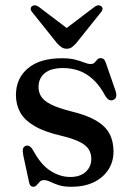

<svg xmlns="http://www.w3.org/2000/svg" viewBox="-20 -703 507 735"><path d="M249 -25.5Q286.5 -25.5 308 -45Q329.5 -64.5 329.5 -95Q329.5 -114.5 320.5 -130Q311.5 -145.5 287.8 -158.2Q264 -171 220 -182Q151 -197.5 111.8 -220.8Q72.5 -244 56.8 -273.8Q41 -303.5 41 -339Q41 -402.5 86.5 -441.2Q132 -480 217 -480Q248.5 -480 268.8 -474.5Q289 -469 302.8 -463.5Q316.5 -458 326.5 -458Q337 -458 342.2 -463.5Q347.5 -469 352.2 -474.8Q357 -480.5 366 -480.5Q372.5 -480.5 377.2 -476.2Q382 -472 385.5 -461.5L422 -356Q426.5 -342.5 424.8 -333.5Q423 -324.5 413.5 -320.5Q404.5 -317 397.5 -320.8Q390.5 -324.5 384.5 -333.5Q362.5 -375 336.5 -398.8Q310.5 -422.5 281.8 -432.5Q253 -442.5 222 -442.5Q174.5 -442.5 151 -422.8Q127.5 -403 127.5 -369.5Q127.5 -350 137.5 -333.8Q147.5 -317.5 174 -303.8Q200.5 -290 249.5 -277.5Q310.5 -263 346.8 -242Q383 -221 398.8 -191.8Q414.5 -162.5 414.5 -123Q414.5 -83.5 394.5 -53Q374.5 -22.5 338.5 -5.2Q302.5 12 253.5 12Q223 12 204 5.5Q185 -1 172.2 -7.2Q159.5 -13.5 148 -13.5Q138 -13.5 132 -7.2Q126 -1 120.8 5.5Q115.5 12 107.5 12Q101.5 12 97.2 7.8Q93 3.5 91 -6.5L69.5 -106.5Q66 -124 67.8 -132.5Q69.5 -141 78 -144.5Q87 -147.5 93.8 -143Q100.5 -138.5 108 -125.5Q136.5 -72.5 173.2 -49Q210 -25.5 249 -25.5ZM255.5 -580.5 129.5 -676Q121.5 -682 114.2 -682.5Q107 -683 102 -678.5Q97.5 -675.5 97.5 -669.2Q97.5 -663 104 -655.5L198 -538Q207 -528 215.5 -522.2Q224 -516.5 235.5 -516.5Q247 -516.5 255 -522.2Q263 -528 272 -538L366 -655.5Q372.5 -663 372.5 -669.2Q372.5 -675.5 368 -678.5Q363.5 -683 356 -682.5Q348.5 -682 341 -676L215 -580.5Z"/></svg>

Font: Fraunces 12pt
Style: Regular
Weight: 400
Version: Version 1.000;[b76b70a41]